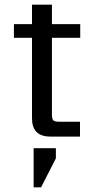

<svg xmlns="http://www.w3.org/2000/svg" viewBox="-20 -589 406 828"><path d="M125 219V50H221V94L157 219ZM326 -426H204V-95Q204 -76 210 -70Q216 -64 235 -64H325V0H197Q118 0 118 -79V-426H40V-485H118V-569H204V-485H326Z"/></svg>

Font: Sarpanch
Style: Regular
Weight: 400
Designer: Manushi Parikh (Devanagari and Latin), Jyotish Sonowal (Devanagari)
Foundry: Indian Type Foundry
Version: Version 2.004;PS 1.0;hotconv 1.0.78;makeotf.lib2.5.61930; tt